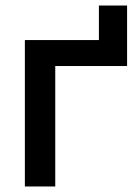

<svg xmlns="http://www.w3.org/2000/svg" viewBox="-20 -675 500 695"><path d="M70 0V-530H338V-655H440V-436H180V0Z"/></svg>

Font: Golos Text Medium
Style: Regular
Weight: 500
Designer: A.Korolkova, Vitaly Kuzmin
Foundry: ParaType Ltd
Version: Version 2.004